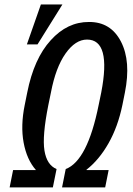

<svg xmlns="http://www.w3.org/2000/svg" viewBox="-20 -817 579 837"><path d="M368.2 -721.2Q462.9 -721.7 507.3 -635.7Q551.8 -549.8 524.4 -413.1L513.7 -359.9Q494.1 -264.6 453.1 -192.4Q412.1 -120.1 356.9 -77.1L357.4 -75.7H453.6L438.5 0H250.5L265.6 -75.7L266.6 -80.1Q361.3 -116.2 410.2 -359.9L421.4 -414.1Q465.8 -644.5 359.4 -644.5Q308.6 -644.5 265.6 -583.5Q222.7 -522.5 202.1 -414.1L190.9 -359.9Q163.6 -223.6 173.8 -160.6Q184.1 -97.7 226.6 -80.1L210.4 0H22L37.1 -75.7H136.7Q96.7 -121.1 83 -195.3Q69.3 -269.5 87.9 -359.9L98.6 -413.1Q127.9 -561.5 201.2 -641.6Q273.4 -721.7 368.2 -721.2ZM158.2 -797.4H252L143.6 -623.5H97.2Z"/></svg>

Font: RobotoCondensed-Italic
Style: Italic
Weight: 400
Designer: Google
Version: Version 1.200311; 2013